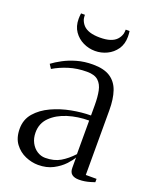

<svg xmlns="http://www.w3.org/2000/svg" viewBox="-137 -801 723 889"><g transform="rotate(20 225.0 -356.0)"><path d="M159 7Q127.5 7 96 -6.5Q64.5 -20 43.2 -48.5Q22 -77 22 -122Q22 -167.5 50 -199.8Q78 -232 122.2 -252.5Q166.5 -273 216.8 -282.5Q267 -292 311.5 -292V-343.5Q311.5 -383 305.5 -412.8Q299.5 -442.5 281.2 -459.2Q263 -476 225.5 -476Q177 -476 136.5 -463.2Q96 -450.5 63.5 -431L50 -451.5Q69 -466 97.5 -481.2Q126 -496.5 162 -506.8Q198 -517 240 -517Q294 -517 325.2 -496.8Q356.5 -476.5 369.8 -437.8Q383 -399 383 -343.5V-25H436V-8.5Q425.5 -5 413.8 -1.5Q402 2 388.8 4.2Q375.5 6.5 360 6.5Q337.5 6.5 325.2 -3.2Q313 -13 313 -34.5V-85.5Q304.5 -69.5 283.8 -47.5Q263 -25.5 231.8 -9.2Q200.5 7 159 7ZM178.5 -35Q222 -35 252.8 -53Q283.5 -71 311.5 -101.5V-267Q256.5 -267 207.5 -251.8Q158.5 -236.5 127.8 -206.2Q97 -176 97 -131Q97 -102.5 108.5 -80.8Q120 -59 138.8 -47Q157.5 -35 178.5 -35ZM226 -579Q195.5 -579 167.8 -592.2Q140 -605.5 122.2 -631Q104.5 -656.5 104.5 -693Q104.5 -700.5 105 -706.5Q105.5 -712.5 106.5 -720.5H125.5Q125.5 -715 126 -709.8Q126.5 -704.5 127.5 -700Q132.5 -683 144.2 -670.5Q156 -658 176.2 -651.5Q196.5 -645 226 -645Q256 -645 276 -651.5Q296 -658 307.8 -670.5Q319.5 -683 324.5 -700Q325.5 -704.5 326 -709.8Q326.5 -715 326.5 -720.5H345.5Q346.5 -712.5 347 -706.5Q347.5 -700.5 347.5 -693Q347.5 -656.5 329.8 -631Q312 -605.5 284.2 -592.2Q256.5 -579 226 -579Z"/></g></svg>

Font: Merriweather 144pt Light
Style: Regular
Weight: 300
Version: Version 2.100